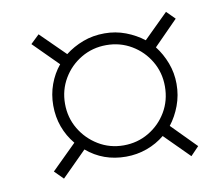

<svg xmlns="http://www.w3.org/2000/svg" viewBox="-56 -633 632 549"><g transform="rotate(-10 260.5 -358.5)"><path d="M88 -149 63 -174 135 -245Q115 -269 104.5 -298Q94 -327 94 -360Q94 -392 104.5 -421Q115 -450 134 -473L63 -544L88 -568L159 -498Q182 -516 211 -527Q240 -538 274 -538Q306 -538 335 -527Q364 -516 387 -498L458 -568L482 -544L412 -473Q430 -450 441 -421Q452 -392 452 -360Q452 -327 441 -297.5Q430 -268 412 -245L482 -174L458 -149L387 -220Q364 -201 335 -190.5Q306 -180 274 -180Q208 -180 160 -221ZM273 -213Q313 -213 346 -232.5Q379 -252 398.5 -285Q418 -318 418 -359Q418 -399 398.5 -432Q379 -465 346 -484.5Q313 -504 273 -504Q233 -504 200 -484.5Q167 -465 147.5 -432Q128 -399 128 -359Q128 -319 147.5 -286Q167 -253 200 -233Q233 -213 273 -213Z"/></g></svg>

Font: Noto Serif ExtraLight
Style: Italic
Weight: 200
Italic angle: -12°
Designer: Monotype Design Team
Foundry: Monotype Imaging Inc.
Version: Version 2.014; ttfautohint (v1.8.4.7-5d5b)